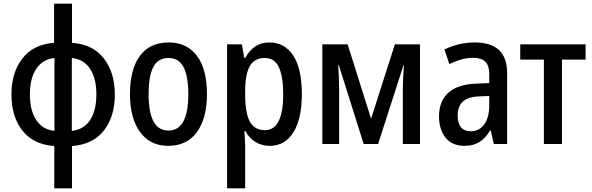

<svg xmlns="http://www.w3.org/2000/svg" viewBox="-20 -780 3205 1040"><path d="M274 240V11Q161 3 101.5 -72.5Q42 -148 42 -268Q42 -387 101.5 -463.5Q161 -540 273 -548V-760H370V-548Q483 -540 542.5 -463.5Q602 -387 602 -268Q602 -148 542.5 -72.5Q483 3 370 11V240ZM142 -268Q142 -181 176.5 -129.5Q211 -78 275 -71V-466Q211 -459 176.5 -407.5Q142 -356 142 -268ZM502 -268Q502 -355 468 -407Q434 -459 369 -466V-71Q434 -78 468 -129.5Q502 -181 502 -268Z M891 10Q793 10 738.5 -65Q684 -140 684 -270Q684 -404 737.5 -477Q791 -550 894 -550Q992 -550 1046.5 -478Q1101 -406 1101 -270Q1101 -140 1047 -65Q993 10 891 10ZM893 -73Q1000 -73 1000 -270Q1000 -368 974 -417Q948 -466 893 -466Q836 -466 810.5 -417Q785 -368 785 -270Q785 -173 811 -123Q837 -73 893 -73Z M1210 240V-540H1290L1303 -467H1309Q1354 -550 1439 -550Q1522 -550 1568.5 -479Q1615 -408 1615 -270Q1615 -136 1569 -63Q1523 10 1442 10Q1397 10 1363 -11.5Q1329 -33 1309 -70H1304Q1305 -48 1306.5 -27Q1308 -6 1308 10V240ZM1415 -75Q1465 -75 1489.5 -124.5Q1514 -174 1514 -270Q1514 -366 1490.5 -416Q1467 -466 1414 -466Q1359 -466 1333.5 -422.5Q1308 -379 1308 -286V-266Q1308 -169 1333 -122Q1358 -75 1415 -75Z M1726 0V-540H1863L1990 -137L2119 -540H2255V0H2162V-296Q2162 -349 2168 -428H2166L2028 0H1950L1815 -428H1812Q1814 -393 1815.5 -358.5Q1817 -324 1817 -296V0Z M2497 10Q2428 10 2393 -35Q2358 -80 2358 -149Q2358 -234 2410 -279Q2462 -324 2560 -327L2630 -330V-379Q2630 -425 2608.5 -446Q2587 -467 2541 -467Q2485 -467 2414 -433L2387 -512Q2466 -550 2552 -550Q2727 -550 2727 -384V0H2655L2638 -74H2635Q2610 -31 2576.5 -10.5Q2543 10 2497 10ZM2530 -69Q2575 -69 2602.5 -105.5Q2630 -142 2630 -210V-260L2577 -258Q2516 -256 2487.5 -230Q2459 -204 2459 -154Q2459 -111 2477.5 -90Q2496 -69 2530 -69Z M2926 0V-457H2798V-540H3152V-457H3024V0Z"/></svg>

Font: Noto Sans Condensed Medium
Style: Regular
Weight: 500
Width: 3
Designer: Monotype Design Team
Foundry: Monotype Imaging Inc.
Version: Version 2.013; ttfautohint (v1.8.4.7-5d5b)